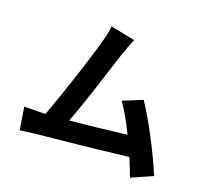

<svg xmlns="http://www.w3.org/2000/svg" viewBox="-138 -958 1275 1174"><g transform="rotate(20 500.0 -370.5)"><path d="M953 -15C908 -127 807 -324 734 -431L609 -380C642 -336 679 -269 714 -197C613 -184 471 -168 349 -157C401 -289 480 -546 512 -643C527 -687 540 -723 555 -754L396 -786C392 -753 387 -722 372 -671C344 -566 255 -294 199 -145L172 -144C139 -143 97 -143 62 -143L85 3C117 -1 154 -6 179 -9C305 -21 607 -53 771 -73C790 -30 805 10 818 45Z"/></g></svg>

Font: Spoqa Han Sans Neo Bold
Style: Bold
Weight: 700
Designer: [Spoqa Han Sans Neo] Dong-huui Kim  Younghwa Kang  Yujin Lee  [Noto Sans] Ryoko NISHIZUKA  (kana & ideographs); Paul D. 
Foundry: Spoqa (http://www.spoqa-han-sans.com)
Version: Version 1.000